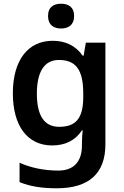

<svg xmlns="http://www.w3.org/2000/svg" viewBox="-20 -771 666 1031"><path d="M308 -751C269 -751 238 -734 238 -685C238 -636 269 -618 308 -618C346 -618 378 -636 378 -685C378 -734 346 -751 308 -751ZM263 -552C129 -552 49 -446 49 -270C49 -94 128 10 260 10C328 10 383 -15 420 -71H424C422 -55 420 -24 420 -4V10C420 98 375 145 293 145C217 145 146 130 85 103V207C144 231 208 240 285 240C459 240 546 159 546 4V-542H441L429 -472H424C386 -526 331 -552 263 -552ZM296 -449C387 -449 427 -397 427 -269V-250C427 -134 386 -90 298 -90C217 -90 178 -151 178 -268C178 -387 219 -449 296 -449Z"/></svg>

Font: Noto Sans Ol Chiki SemiBold
Style: Regular
Weight: 600
Designer: Monotype Design Team, Lewis McGuffie
Foundry: Monotype Imaging Inc.
Version: Version 2.003